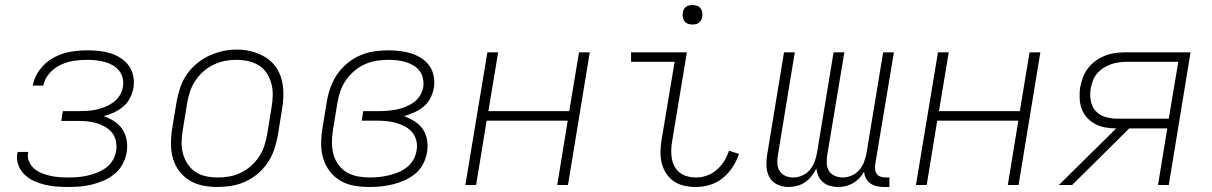

<svg xmlns="http://www.w3.org/2000/svg" viewBox="-20 -739 4840 767"><path d="M252 8Q228 8 204 6Q180 4 157.5 -1.5Q135 -7 114.5 -16.5Q94 -26 78 -41.5Q62 -57 53.5 -79.5Q45 -102 49 -125Q50 -127 50 -128.5Q50 -130 51 -132H93Q93 -131 92.5 -129.5Q92 -128 92 -127Q89 -109 96.5 -92.5Q104 -76 117 -65Q130 -54 146 -47.5Q162 -41 179.5 -37Q197 -33 215.5 -31.5Q234 -30 252 -30Q271 -30 290.5 -31.5Q310 -33 329.5 -37.5Q349 -42 368 -49.5Q387 -57 403.5 -69Q420 -81 430.5 -99Q441 -117 444 -136Q447 -156 443 -175.5Q439 -195 427.5 -209Q416 -223 399.5 -232.5Q383 -242 364.5 -247.5Q346 -253 326 -254.5Q306 -256 286 -256H225L231 -295H293Q310 -295 328 -296Q346 -297 364 -301Q382 -305 399.5 -312Q417 -319 432.5 -330Q448 -341 458 -357.5Q468 -374 471 -392Q474 -410 470 -427Q466 -444 455.5 -457Q445 -470 430 -478.5Q415 -487 398.5 -491.5Q382 -496 364 -498Q346 -500 329 -500Q302 -500 275 -496Q248 -492 222.5 -480Q197 -468 177.5 -446Q158 -424 153 -397H111Q117 -432 139.5 -461.5Q162 -491 194 -508.5Q226 -526 260.5 -532Q295 -538 329 -538Q353 -538 376.5 -535.5Q400 -533 422 -526Q444 -519 463 -506.5Q482 -494 495 -476Q508 -458 512.5 -434.5Q517 -411 513 -387Q509 -367 499 -347Q489 -327 472 -313Q455 -299 435 -289.5Q415 -280 394 -275Q417 -267 436.5 -254.5Q456 -242 469 -222.5Q482 -203 486 -178.5Q490 -154 486 -130Q482 -106 470 -83.5Q458 -61 438 -44.5Q418 -28 395 -18Q372 -8 348 -2Q324 4 300 6Q276 8 252 8Z M848 8Q818 8 789 2Q760 -4 736 -19Q712 -34 695 -57Q678 -80 670.5 -107.5Q663 -135 663 -165.5Q663 -196 668 -226L686 -336Q691 -363 700.5 -390.5Q710 -418 726.5 -442Q743 -466 766.5 -485.5Q790 -505 816.5 -517Q843 -529 870.5 -535Q898 -541 927 -541Q956 -541 985 -533.5Q1014 -526 1038.5 -511.5Q1063 -497 1080 -474Q1097 -451 1104.5 -423Q1112 -395 1112 -365Q1112 -335 1107 -304L1089 -194Q1084 -167 1074.5 -139.5Q1065 -112 1048.5 -88Q1032 -64 1009 -44.5Q986 -25 959 -13Q932 -1 904 3.5Q876 8 848 8ZM849 -30Q849 -30 849 -30Q849 -30 849 -30Q873 -30 896 -34Q919 -38 941 -48.5Q963 -59 982 -75.5Q1001 -92 1014.5 -112.5Q1028 -133 1035.5 -155.5Q1043 -178 1047 -201L1065 -311Q1069 -335 1069.5 -359Q1070 -383 1064 -405.5Q1058 -428 1045.5 -447Q1033 -466 1013.5 -478Q994 -490 971 -495Q948 -500 923 -500Q900 -500 877.5 -495.5Q855 -491 833 -480.5Q811 -470 792.5 -453.5Q774 -437 760.5 -417Q747 -397 739.5 -374.5Q732 -352 728 -329L710 -219Q706 -195 705.5 -171Q705 -147 711 -125Q717 -103 729.5 -84Q742 -65 760.5 -52.5Q779 -40 802 -35Q825 -30 849 -30Z M1457 8Q1426 8 1396 3Q1366 -2 1341 -16.5Q1316 -31 1298 -54Q1280 -77 1271.5 -105Q1263 -133 1263 -164Q1263 -195 1268 -226L1286 -336Q1291 -364 1301 -391.5Q1311 -419 1328 -443.5Q1345 -468 1369 -487.5Q1393 -507 1420.5 -518.5Q1448 -530 1476.5 -534Q1505 -538 1533 -538Q1556 -538 1579.5 -535Q1603 -532 1624.5 -525Q1646 -518 1665 -505.5Q1684 -493 1696.5 -474.5Q1709 -456 1713 -433Q1717 -410 1713 -387Q1709 -366 1699 -346.5Q1689 -327 1672 -313Q1655 -299 1635 -290Q1615 -281 1594 -275Q1616 -267 1636 -254.5Q1656 -242 1669 -223Q1682 -204 1686 -179.5Q1690 -155 1686 -131Q1682 -107 1670.5 -84.5Q1659 -62 1640 -46Q1621 -30 1598 -19.5Q1575 -9 1551 -3Q1527 3 1503.5 5.5Q1480 8 1457 8ZM1458 -30Q1477 -30 1495.5 -32Q1514 -34 1533 -38.5Q1552 -43 1570.5 -50.5Q1589 -58 1605 -70.5Q1621 -83 1631 -100.5Q1641 -118 1644 -137Q1648 -157 1643.5 -176Q1639 -195 1627.5 -209.5Q1616 -224 1599 -233Q1582 -242 1564 -247.5Q1546 -253 1526 -255Q1506 -257 1486 -257H1425L1431 -295H1493Q1510 -295 1528 -296.5Q1546 -298 1564 -301.5Q1582 -305 1599.5 -312Q1617 -319 1632.5 -330Q1648 -341 1658 -357.5Q1668 -374 1671 -392Q1673 -409 1669.5 -426Q1666 -443 1656 -456Q1646 -469 1631.5 -477.5Q1617 -486 1601 -491Q1585 -496 1567.5 -498Q1550 -500 1533 -500Q1510 -500 1486 -496.5Q1462 -493 1439 -483Q1416 -473 1396.5 -456.5Q1377 -440 1362.5 -419.5Q1348 -399 1340 -376Q1332 -353 1328 -329L1310 -219Q1306 -195 1306 -170Q1306 -145 1312 -122.5Q1318 -100 1332 -81Q1346 -62 1365.5 -50.5Q1385 -39 1409 -34.5Q1433 -30 1458 -30Z M1839 0 1927 -530H1970L1931 -295H2254L2293 -530H2336L2249 0H2206L2248 -257H1924L1882 0Z M2760 8Q2736 8 2713.5 3Q2691 -2 2672.5 -14.5Q2654 -27 2641.5 -46Q2629 -65 2623.5 -87Q2618 -109 2618.5 -133Q2619 -157 2623 -181L2675 -492H2501V-530H2724L2665 -174Q2662 -157 2661.5 -139Q2661 -121 2664 -104.5Q2667 -88 2675 -73.5Q2683 -59 2696 -49Q2709 -39 2726 -34.5Q2743 -30 2760 -30Q2782 -30 2803.5 -37.5Q2825 -45 2843 -60.5Q2861 -76 2873 -95.5Q2885 -115 2892 -137L2932 -124Q2923 -97 2906.5 -71.5Q2890 -46 2867 -27.5Q2844 -9 2816 -0.5Q2788 8 2760 8ZM2746 -641Q2737 -641 2728.5 -644Q2720 -647 2714.5 -654Q2709 -661 2707.5 -670.5Q2706 -680 2708 -690Q2709 -696 2712 -702Q2715 -708 2721 -712Q2727 -716 2733.5 -717.5Q2740 -719 2746 -719Q2756 -719 2764.5 -716Q2773 -713 2778.5 -706Q2784 -699 2785.5 -689.5Q2787 -680 2785 -670Q2784 -664 2780.5 -658Q2777 -652 2771.5 -648Q2766 -644 2759.5 -642.5Q2753 -641 2746 -641Z M3130 8Q3106 8 3085 -2Q3064 -12 3053.5 -31.5Q3043 -51 3042 -75Q3041 -99 3045 -123L3112 -530H3155L3087 -116Q3084 -100 3085.5 -83.5Q3087 -67 3095.5 -54.5Q3104 -42 3118.5 -36Q3133 -30 3149 -30Q3167 -30 3185 -38Q3203 -46 3215.5 -61Q3228 -76 3234.5 -94Q3241 -112 3244 -130L3310 -530H3353L3284 -116Q3282 -100 3283 -83.5Q3284 -67 3292.5 -54.5Q3301 -42 3316 -36Q3331 -30 3347 -30Q3365 -30 3383 -38Q3401 -46 3413.5 -61Q3426 -76 3432.5 -94Q3439 -112 3442 -130L3508 -530H3551L3476 -81Q3475 -71 3476 -61Q3477 -51 3483 -43.5Q3489 -36 3498.5 -33Q3508 -30 3519 -30H3533V8H3512Q3497 8 3483 5Q3469 2 3457.5 -6Q3446 -14 3439.5 -26.5Q3433 -39 3432 -53Q3424 -39 3412.5 -27Q3401 -15 3387 -7Q3373 1 3358 4.5Q3343 8 3328 8Q3328 8 3328 8Q3328 8 3328 8Q3311 8 3295.5 3.5Q3280 -1 3268 -11Q3256 -21 3249.5 -35.5Q3243 -50 3241 -66Q3233 -50 3222 -35.5Q3211 -21 3196 -11Q3181 -1 3164 3.5Q3147 8 3130 8Q3130 8 3130 8Q3130 8 3130 8Z M3639 0 3727 -530H3770L3731 -295H4054L4093 -530H4136L4049 0H4006L4048 -257H3724L3682 0Z M4210 0 4439 -226Q4416 -226 4394.5 -230Q4373 -234 4354.5 -244Q4336 -254 4322 -269.5Q4308 -285 4301 -304.5Q4294 -324 4293 -346Q4292 -368 4295 -390Q4299 -411 4306.5 -431Q4314 -451 4327.5 -468Q4341 -485 4359 -497.5Q4377 -510 4397 -517.5Q4417 -525 4437.5 -527.5Q4458 -530 4478 -530H4736L4649 0H4606L4643 -226H4491L4263 0ZM4442 -265H4649L4687 -492H4478Q4463 -492 4447 -489.5Q4431 -487 4416 -481.5Q4401 -476 4386.5 -466.5Q4372 -457 4361.5 -444Q4351 -431 4345.5 -415.5Q4340 -400 4337 -385Q4333 -360 4337.5 -336Q4342 -312 4357 -295.5Q4372 -279 4395 -272Q4418 -265 4442 -265Z"/></svg>

Font: Iosevka Curly XLtEx
Style: Italic
Weight: 200
Width: 7
Italic angle: -9°
Monospace: yes
Designer: Belleve Invis
Foundry: Belleve Invis
Version: Version 11.1.0; ttfautohint (v1.8.3)